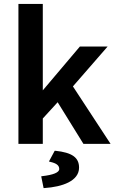

<svg xmlns="http://www.w3.org/2000/svg" viewBox="-20 -726 582 969"><path d="M196 0V-128L271 -210L401 0H538L348 -290L523 -491H383L196 -270V-706H73V0ZM256 35 227 89 234 91C264 98 279 108 279 127C279 145 247 157 193 163L188 164L200 223H205C294 217 379 188 379 120C379 69 344 44 260 35Z"/></svg>

Font: Falling Sky
Style: Med
Weight: 500
Designer: Paul D. Hunt
Foundry: Adobe Systems Incorporated
Version: Version 1.02